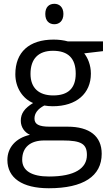

<svg xmlns="http://www.w3.org/2000/svg" viewBox="-20 -754 588 1014"><path d="M219.2 -680.2C219.2 -717.3 239.7 -733.9 267.1 -733.9C293 -733.9 314.9 -716.8 314.9 -680.2C314.9 -643.6 293 -626 267.1 -626C239.7 -626 219.2 -643.6 219.2 -680.2ZM523.9 -535.2V-483.9L424.8 -472.2C442.9 -449.2 460 -411.6 460 -365.2C460 -260.3 383.8 -192.9 258.8 -192.9C242.7 -192.9 228 -194.3 213.9 -196.8C179.2 -178.7 162.1 -155.8 162.1 -127.9C162.1 -98.6 183.6 -85 242.2 -85H336.9C452.6 -85 517.1 -35.2 517.1 58.1C517.1 176.8 419.9 240.2 237.8 240.2C97.7 240.2 19 186 19 90.8C19 25.9 62.5 -24.9 138.2 -42C110.8 -54.2 89.8 -81.5 89.8 -116.2C89.8 -155.3 109.9 -182.6 154.8 -210C99.6 -232.9 61 -291.5 61 -361.8C61 -479 134.3 -544.9 263.2 -544.9C291 -544.9 316.4 -541.5 338.9 -535.2ZM141.1 -363.8C141.1 -289.1 185.5 -250 261.2 -250C340.3 -250 379.9 -288.6 379.9 -365.2C379.9 -445.8 339.8 -485.8 259.8 -485.8C183.6 -485.8 141.1 -444.3 141.1 -363.8ZM213.9 -12.2C140.1 -12.2 97.2 23.9 97.2 89.8C97.2 147.9 147.5 178.2 238.8 178.2C375 178.2 439 134.8 439 64.9C439 6.8 410.2 -12.2 311 -12.2Z"/></svg>

Font: OpenSansEmoji
Style: Regular
Weight: 400
Foundry: MorbZ
Version: Version 1.000;PS 001.000;hotconv 1.0.70;makeotf.lib2.5.58329